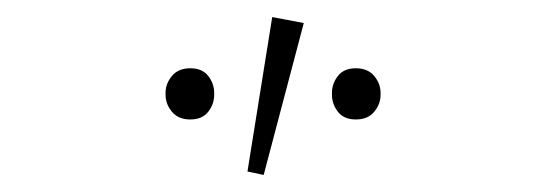

<svg xmlns="http://www.w3.org/2000/svg" viewBox="-20 -777 640 225"><path d="M203 -637Q189 -637 181.5 -646Q174 -655 174 -666V-668Q174 -679 181.5 -688Q189 -697 203 -697Q217 -697 224 -688Q231 -679 231 -668V-666Q231 -655 224 -646Q217 -637 203 -637ZM397 -637Q383 -637 376 -646Q369 -655 369 -666V-668Q369 -679 376 -688Q383 -697 397 -697Q411 -697 418.5 -688Q426 -679 426 -668V-666Q426 -655 418.5 -646Q411 -637 397 -637ZM270 -576 299 -757 336 -750 289 -572Z"/></svg>

Font: IBM Plex Serif ExtLt
Style: Regular
Weight: 200
Designer: Mike Abbink, Paul van der Laan, Pieter van Rosmalen
Foundry: Bold Monday
Version: Version 3.001